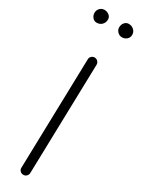

<svg xmlns="http://www.w3.org/2000/svg" viewBox="-251 -957 741 1005"><g transform="rotate(30 119.0 -454.0)"><path d="M109.4 26.9Q98.1 26.9 90.3 18.8Q82.5 10.7 83 -0.5L100.1 -665Q100.1 -676.3 108.2 -684.1Q116.2 -691.9 127.4 -691.9Q138.7 -691.4 146.5 -683.3Q154.3 -675.3 154.3 -664.1L137.2 0.5Q136.7 11.7 128.7 19.5Q120.6 27.3 109.4 26.9ZM237.8 -892.6Q237.8 -875.5 225.6 -865Q213.4 -854.5 197.8 -854.5Q180.7 -854.5 169.7 -866.5Q158.7 -878.4 158.7 -892.1Q158.7 -910.2 168.9 -921.9Q179.2 -933.6 193.8 -933.6Q212.4 -933.6 225.1 -921.6Q237.8 -909.7 237.8 -892.6ZM87.9 -898.9Q87.9 -879.4 75.4 -866.9Q63 -854.5 43.5 -854.5Q28.3 -854.5 18.6 -866.9Q8.8 -879.4 8.8 -894Q8.8 -910.6 20 -922.1Q31.2 -933.6 47.9 -933.6Q63 -933.6 75.4 -923.8Q87.9 -914.1 87.9 -898.9Z"/></g></svg>

Font: Mikhak Light
Style: Regular
Weight: 300
Designer: Amin Abedi
Version: Version 3.3